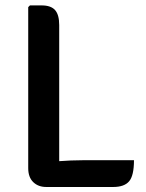

<svg xmlns="http://www.w3.org/2000/svg" viewBox="-20 -708 554 728"><path d="M204.5 1H155.5Q125 1 106 -17.5Q87 -36 87 -70.5V-681L93.5 -687.5H138Q173 -687.5 188.8 -669.8Q204.5 -652 204.5 -613ZM488 -100.5Q488 -42.5 469.8 -20.8Q451.5 1 409 1H155.5L94 -84Q144 -92.5 197.5 -96.5Q251 -100.5 294.5 -100.5Z"/></svg>

Font: Signika Light Medium
Style: Regular
Weight: 500
Version: Version 2.003;gftools[0.9.32]